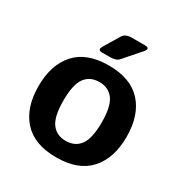

<svg xmlns="http://www.w3.org/2000/svg" viewBox="-165 -828 920 964"><g transform="rotate(30 294.5 -346.0)"><path d="M39.1 -256.3Q39.1 -380.9 103.3 -451.7Q167.5 -522.5 294.4 -522.5Q421.4 -522.5 485.6 -451.7Q549.8 -380.9 549.8 -256.3Q549.8 -131.8 485.6 -61Q421.4 9.8 294.4 9.8Q167.5 9.8 103.3 -61Q39.1 -131.8 39.1 -256.3ZM183.6 -256.3Q183.6 -163.6 212.2 -124.8Q240.7 -85.9 294.4 -85.9Q348.1 -85.9 376.7 -124.8Q405.3 -163.6 405.3 -256.3Q405.3 -349.1 376.7 -387.9Q348.1 -426.8 294.4 -426.8Q240.7 -426.8 212.2 -387.9Q183.6 -349.1 183.6 -256.3ZM230 -561.5Q202.1 -561.5 219.7 -590.3L272.5 -677.7Q286.1 -700.7 324.2 -700.7H398.4Q434.6 -700.7 409.2 -671.9L328.6 -579.6Q313 -561.5 279.3 -561.5Z"/></g></svg>

Font: Istok Web
Style: Bold
Weight: 700
Designer: Andrey V. Panov
Foundry: Andrey V. Panov
Version: Version 1.0.2g